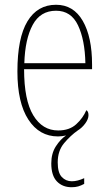

<svg xmlns="http://www.w3.org/2000/svg" viewBox="-20 -562 452 805"><path d="M280 223Q242 223 218.5 198.5Q195 174 195 123Q195 81 214.5 51Q234 21 257 6Q239 10 223 10Q145 10 99 -60.5Q53 -131 53 -262Q53 -403 95 -472.5Q137 -542 215 -542Q288 -542 327 -474.5Q366 -407 366 -291V-272H81Q81 -142 119.5 -78.5Q158 -15 224 -15Q271 -15 299.5 -41Q328 -67 342 -100Q351 -95 351 -79Q351 -63 337.5 -44.5Q324 -26 306 -15Q276 6 249 38Q222 70 222 119Q222 162 239 180Q256 198 281 198Q305 198 333 185V209Q320 216 308 219.5Q296 223 280 223ZM338 -297Q336 -395 307 -456Q278 -517 215 -517Q149 -517 117 -457.5Q85 -398 82 -297Z"/></svg>

Font: Noto Serif Armenian Condensed Thin
Style: Regular
Weight: 100
Width: 3
Designer: Monotype Design Team
Foundry: Monotype Imaging Inc.
Version: Version 2.008; ttfautohint (v1.8.4.7-5d5b)